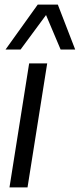

<svg xmlns="http://www.w3.org/2000/svg" viewBox="-20 -810 345 830"><path d="M99 0H21L106 -536H184ZM4 -596 143 -790H230L305 -596H242L179 -745L69 -596Z"/></svg>

Font: Georama
Style: Italic
Weight: 400
Italic angle: -9°
Designer: Jean-Baptiste Levee
Foundry: Production Type
Version: Version 1.000